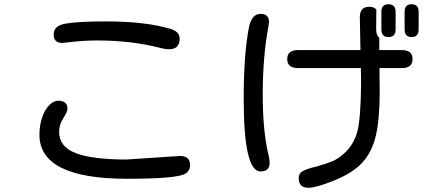

<svg xmlns="http://www.w3.org/2000/svg" viewBox="-20 -804 2040 896"><path d="M773.4 -669.9Q818.4 -657.2 818.4 -624Q818.4 -574.2 769.5 -574.2Q750 -574.2 725.6 -581.1Q591.8 -615.2 431.6 -615.2Q367.2 -615.2 289.1 -605.5L270.5 -603.5Q230.5 -603.5 230.5 -643.6Q230.5 -683.6 284.2 -693.4Q339.8 -704.1 474.6 -704.1Q657.2 -704.1 773.4 -669.9ZM867.2 -33.2Q867.2 -7.8 844.7 6.8Q802.7 30.3 574.2 30.3Q164.1 30.3 164.1 -174.8Q164.1 -219.7 176.8 -256.3Q189.5 -293 210 -313.5Q230.5 -334 252 -334Q294.9 -334 294.9 -295.9Q294.9 -284.2 276.4 -253.9Q255.9 -223.6 255.9 -189.5Q255.9 -118.2 335 -88.9Q413.1 -59.6 570.3 -59.6L819.3 -76.2Q867.2 -76.2 867.2 -33.2Z M1793 -784.2Q1826.2 -784.2 1826.2 -749V-667Q1826.2 -630.9 1793 -630.9Q1759.8 -630.9 1759.8 -667V-749Q1759.8 -784.2 1793 -784.2ZM1900.4 -784.2Q1933.6 -784.2 1933.6 -749V-667Q1933.6 -630.9 1900.4 -630.9Q1868.2 -630.9 1868.2 -667V-749Q1868.2 -784.2 1900.4 -784.2ZM1905.3 -528.3Q1905.3 -486.3 1855.5 -486.3H1751V-467.8L1752 -378.9Q1752 -250 1734.4 -172.9Q1716.8 -95.7 1671.4 -45.9Q1626 3.9 1537.1 39.1Q1455.1 72.3 1418.9 72.3Q1374 72.3 1374 27.3Q1374 9.8 1385.7 -1Q1407.2 -15.6 1455.1 -26.4Q1498 -38.1 1528.3 -50.3Q1558.6 -62.5 1587.9 -89.8Q1631.8 -129.9 1648.4 -193.4Q1663.1 -252 1665 -407.2V-423.8L1664.1 -486.3H1371.1Q1320.3 -486.3 1320.3 -528.3Q1320.3 -570.3 1371.1 -570.3H1662.1L1659.2 -723.6Q1659.2 -772.5 1703.1 -772.5Q1724.6 -772.5 1736.3 -759.8L1735.4 -667Q1735.4 -640.6 1750 -627V-570.3H1855.5Q1905.3 -570.3 1905.3 -528.3ZM1235.4 -701.2 1232.4 -678.7Q1206.1 -540 1206.1 -362.3Q1206.1 -197.3 1231.4 -87.9Q1238.3 -61.5 1238.3 -43.9Q1238.3 -3.9 1195.3 -3.9Q1117.2 -3.9 1117.2 -344.7Q1117.2 -556.6 1142.6 -680.7Q1156.2 -739.3 1196.3 -739.3Q1235.4 -739.3 1235.4 -701.2Z"/></svg>

Font: jf-openhuninn-1.1
Style: Regular
Weight: 400
Designer: [Kosugi Maru]
      Designed by Motoya company      

      [Varela Round]
      Joe Prince(Latin component); Avraham Co
Foundry: justfont CO.,LTD.
Version: 1.1